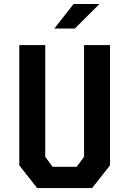

<svg xmlns="http://www.w3.org/2000/svg" viewBox="-20 -960 660 980"><path d="M170 0H450L541.5 -116V-730H409V-159.5L371.5 -108.5H248.5L211 -159.5V-730H78.5V-116ZM362 -814.5H257.5L355.5 -939.5H487.5Z"/></svg>

Font: Monaspace Krypton SemiBold
Style: Regular
Weight: 600
Designer: Riley Cran & the Lettermatic Team
Foundry: Lettermatic
Version: Version 1.200 (Monaspace Krypton)